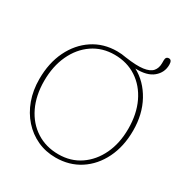

<svg xmlns="http://www.w3.org/2000/svg" viewBox="-190 -969 1072 1126"><g transform="rotate(30 346.0 -406.5)"><path d="M347 -709Q378.5 -709 408.5 -703H409Q485.5 -692 529 -698Q572.5 -704 590.8 -725.2Q609 -746.5 609 -780V-799.5Q609 -825 630.5 -825Q650.5 -825 650.5 -792.5Q650.5 -740 609.5 -705.8Q568.5 -671.5 489 -674.5Q567 -632.5 613.5 -547.8Q660 -463 660 -352.5Q660 -245 619.5 -162.8Q579 -80.5 507.8 -34.2Q436.5 12 344 12Q277 12 220 -14.2Q163 -40.5 120.8 -88Q78.5 -135.5 55.2 -199.8Q32 -264 32 -340Q32 -449 72.5 -532Q113 -615 184 -662Q255 -709 347 -709ZM630 -347.5Q630 -447.5 594 -523.2Q558 -599 493.5 -641.5Q429 -684 344 -684Q261 -684 197.2 -640.5Q133.5 -597 97.8 -520.5Q62 -444 62 -345Q62 -246 98 -171.2Q134 -96.5 198.8 -54.8Q263.5 -13 349 -13Q432 -13 495.2 -56Q558.5 -99 594.2 -174.2Q630 -249.5 630 -347.5Z"/></g></svg>

Font: Fraunces 144pt S100 Thin
Style: Regular
Weight: 100
Version: Version 1.000; ttfautohint (v1.8.3)